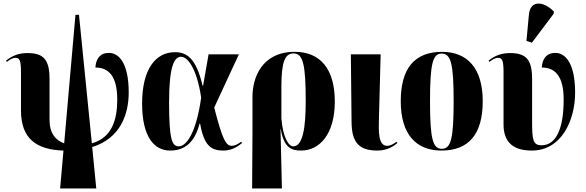

<svg xmlns="http://www.w3.org/2000/svg" viewBox="-20 -844 3321 1089"><path d="M321 225H526L503 -10C662 -59 710 -195 710 -319C710 -490 652 -544 598 -544C547 -544 524 -510 521 -461C593 -461 645 -417 645 -279C645 -165 615 -63 501 -31L428 -760H408L344 -31C296 -48 261 -87 261 -164V-396C261 -506 227 -543 136 -543C90 -543 53 -531 14 -500L19 -493C39 -509 54 -516 67 -516C92 -516 99 -500 99 -433V-218C99 -58 185 5 340 10Z M945 10C1036 10 1087 -46 1112 -143H1115C1137 -18 1177 10 1246 10C1286 10 1318 -4 1353 -33L1348 -40C1327 -25 1311 -17 1294 -17C1262 -17 1242 -51 1195 -234L1335 -536H1163L1132 -358H1129C1092 -516 1038 -548 972 -548C864 -548 786 -454 786 -257C786 -65 856 10 945 10ZM994 -14C956 -14 939 -50 939 -264C939 -471 969 -522 1007 -522C1046 -522 1097 -452 1121 -290C1090 -74 1032 -14 994 -14Z M1410 225H1579L1571 -114H1572C1590 -6 1632 10 1688 10C1791 10 1879 -81 1879 -268C1879 -455 1795 -550 1652 -550C1464 -550 1412 -402 1412 -295V-94ZM1643 -14C1617 -14 1584 -65 1576 -174V-353C1576 -495 1597 -541 1645 -541C1699 -541 1714 -478 1714 -270C1714 -121 1698 -14 1643 -14Z M2120 10C2180 10 2217 -18 2234 -33L2229 -40C2211 -27 2195 -17 2175 -17C2124 -17 2128 -105 2129 -160L2139 -536H1970L1974 -153C1975 -44 2009 10 2120 10Z M2484 10C2638 10 2718 -82 2718 -270C2718 -458 2630 -550 2487 -550C2333 -550 2253 -458 2253 -270C2253 -82 2340 10 2484 10ZM2486 0C2435 0 2419 -55 2419 -270C2419 -485 2435 -540 2485 -540C2537 -540 2553 -485 2553 -270C2553 -55 2537 0 2486 0Z M2997 -602 3121 -767V-779C3066 -836 2988 -847 2980 -762L2966 -612ZM2996 10C3166 10 3242 -163 3242 -319C3242 -490 3184 -544 3130 -544C3079 -544 3056 -510 3053 -461C3125 -461 3177 -417 3177 -279C3177 -110 3132 -20 3052 -20C3003 -20 2998 -50 2998 -154V-396C2998 -506 2964 -543 2873 -543C2827 -543 2790 -531 2751 -500L2756 -493C2776 -509 2791 -516 2804 -516C2829 -516 2836 -500 2836 -433V-138C2836 -52 2876 10 2996 10Z"/></svg>

Font: Noto Serif Display ExtraCondensed Black
Style: Regular
Weight: 900
Width: 2
Designer: Monotype Design Team
Foundry: Monotype Imaging Inc.
Version: Version 2.009